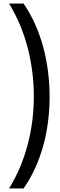

<svg xmlns="http://www.w3.org/2000/svg" viewBox="-20 -886 341 1084"><path d="M260 -339C260 -534 212 -722 113 -866H31C126 -712 171 -526 171 -340C171 -154 123 31 31 178H113C212 37 260 -147 260 -339Z"/></svg>

Font: Noto Sans Malayalam UI
Style: Regular
Weight: 400
Designer: Jelle Bosma - Monotype Design Team
Foundry: Monotype Imaging Inc.
Version: Version 2.104